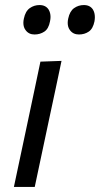

<svg xmlns="http://www.w3.org/2000/svg" viewBox="-20 -740 396 760"><path d="M35 0Q46.5 -55 57.5 -106Q68.5 -157 81.5 -219L92 -268.5Q106 -336 117.5 -389Q128.5 -441.5 140 -496L223.5 -499Q211.5 -442.5 200.5 -390Q189 -337.5 174.5 -268.5L164 -219Q151 -157 140 -106Q129 -55 117.5 0ZM292.5 -603.5Q269.5 -603.5 257 -620.5Q248 -632 248 -649.5Q248 -657.5 250 -666.5Q256 -695.5 273.2 -707.8Q290.5 -720 312 -720Q336.5 -720 348 -702Q355.5 -689.5 355.5 -672Q355.5 -664.5 354 -655.5Q348 -626 331.2 -614.8Q314.5 -603.5 292.5 -603.5ZM116.5 -603.5Q94 -603.5 81.5 -620.5Q72.5 -632 72.5 -649.5Q72.5 -657.5 74.5 -666.5Q80.5 -695.5 97.8 -707.8Q115 -720 136.5 -720Q161 -720 172.5 -702Q180 -689.5 180 -673Q180 -665 178 -655.5Q172.5 -626 155.5 -614.8Q138.5 -603.5 116.5 -603.5Z"/></svg>

Font: Heraclito
Style: Italic
Weight: 400
Italic angle: -12°
Designer: Kostas Bartsokas (font) & Cristiano Sobral (main changes)
Foundry: Kostas Bartsokas (font) & Cristiano Sobral (main changes)
Version: Version 1.00;July 8, 2020;FontCreator 13.0.0.2655 64-bit